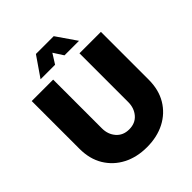

<svg xmlns="http://www.w3.org/2000/svg" viewBox="-243 -1037 1197 1197"><g transform="rotate(-45 356.0 -438.5)"><path d="M355 12Q266 12 197.5 -23.5Q129 -59 89.5 -124Q50 -189 50 -279V-700H239V-270Q239 -217 270.5 -181Q302 -145 355 -145Q409 -145 440 -181Q471 -217 471 -270V-700H660V-279Q660 -189 621 -124Q582 -59 513.5 -23.5Q445 12 355 12ZM185 -757 276 -889H433L524 -757H396L354 -822L313 -757Z"/></g></svg>

Font: MuseoModerno ExtraBold
Style: Regular
Weight: 800
Designer: Pablo Cosgaya, Héctor Gatti, Marcela Romero, and the Authors of The MuseoModerno Project.
Foundry: Omnibus-Type Team
Version: Version 1.001